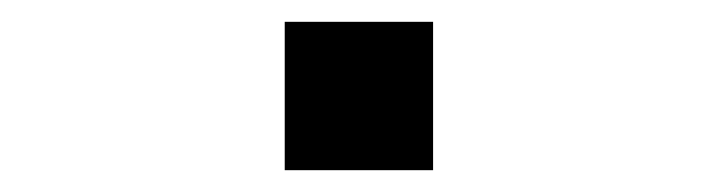

<svg xmlns="http://www.w3.org/2000/svg" viewBox="-20 -419 658 176"><path d="M241 -399H377V-263H241Z"/></svg>

Font: Fragment Mono SC
Style: Regular
Weight: 400
Monospace: yes
Designer: Wei Huang based on Nimbus Sans by URW Studio, based on Helvetica by Max Miedinger.
Foundry: Wei Huang
Version: Version 1.012; ttfautohint (v1.8.4.7-5d5b)